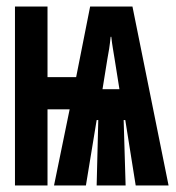

<svg xmlns="http://www.w3.org/2000/svg" viewBox="-20 -570 540 590"><path d="M310 -389Q313 -404 315.5 -420.5Q318 -437 320 -457H322Q324 -438 327 -420.5Q330 -403 332 -390L347 -296H295ZM126 0V-234H194L146 0H244L277 -201H282L277 0H366L360 -201H365L397 0H498L387 -550H257L214 -333H126V-550H26V0Z"/></svg>

Font: Noto Sans Mono UI Condensed ExtraBold
Style: Regular
Weight: 800
Width: 3
Designer: Monotype Design team
Foundry: Monotype Imaging Inc.
Version: 1.000